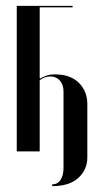

<svg xmlns="http://www.w3.org/2000/svg" viewBox="-20 -515 351 653"><path d="M115 -490V-250L117 -248Q127 -254 138.5 -258Q150 -262 167 -262Q219 -262 248 -233.5Q277 -205 277 -161V20Q277 62 246.5 90Q216 118 158 118L157 112Q177 112 186.5 96Q196 80 196 57V-204Q196 -227 183.5 -241Q171 -255 151 -255Q131 -255 115 -242V0H37V-495H227V-490Z"/></svg>

Font: Moniqa SemBd Narrow Display
Style: Regular
Weight: 600
Width: 4
Designer: Rajesh Rajput
Foundry: Rajesh Rajput
Version: Version 1.000